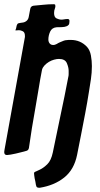

<svg xmlns="http://www.w3.org/2000/svg" viewBox="-33 -741 473 909"><path d="M128 77Q128 76 131 74Q133 72 135.5 71.5Q138 71 141 69Q151 65 156 62Q173 54 191 36.5Q209 19 217 -19Q235 -109 254 -197Q273 -285 290 -375Q292 -382 292 -390Q292 -398 292 -406Q292 -422 283.5 -442Q275 -462 246 -462Q236 -462 223 -458.5Q210 -455 198.5 -448Q187 -441 178 -431.5Q169 -422 166 -411Q161 -388 157.5 -366Q154 -344 150 -321Q142 -273 134 -227Q126 -181 118 -134L104 -41Q102 -28 89 -26Q81 -24 68.5 -20.5Q56 -17 42 -14Q28 -11 17 -9Q6 -7 0 -7Q-13 -7 -13 -21Q-13 -27 -12 -30L85 -566V-571Q85 -588 75 -593Q65 -598 57 -598Q53 -598 49.5 -597.5Q46 -597 42 -597H40Q40 -599 41 -601Q42 -603 43 -606L46 -620Q48 -625 49 -626.5Q50 -628 52 -630Q52 -630 60 -632Q63 -633 66 -633Q69 -633 73 -634Q84 -635 92.5 -642Q101 -649 103 -661L110 -698Q112 -712 126 -714Q149 -716 173 -718.5Q197 -721 220 -721Q227 -721 228 -719Q229 -717 229 -714V-708Q228 -706 228 -704.5Q228 -703 227 -701Q226 -699 225.5 -696Q225 -693 224 -691Q223 -687 223 -679Q223 -659 235.5 -653.5Q248 -648 256 -648Q264 -648 271.5 -649.5Q279 -651 287 -651Q296 -651 296 -642Q296 -628 292 -623.5Q288 -619 283 -617Q274 -613 259.5 -612.5Q245 -612 235 -612Q213 -610 204.5 -591.5Q196 -573 196 -554Q196 -543 202 -535.5Q208 -528 219 -528Q225 -528 229 -530Q230 -531 236 -533Q239 -535 242.5 -537Q246 -539 251 -541Q260 -545 268 -548Q276 -551 282 -551Q287 -552 292 -552Q297 -552 302 -552Q348 -552 379 -519Q393 -503 397.5 -478Q402 -453 402 -428Q402 -397 397.5 -366.5Q393 -336 388 -306Q380 -255 370.5 -205Q361 -155 351 -104Q346 -80 341.5 -56Q337 -32 332 -8Q318 62 271 99.5Q224 137 155 148Q147 148 143 146Q139 144 137 134Q136 127 134.5 119Q133 111 131 103Q130 96 129 89Q128 82 128 77Z"/></svg>

Font: Bangerz
Style: Regular
Weight: 400
Designer: vernon adams
Foundry: Vernon Adams
Version: Version 2.10;February 7, 2025;FontCreator 13.0.0.2683 64-bit